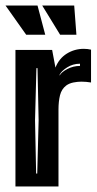

<svg xmlns="http://www.w3.org/2000/svg" viewBox="-31 -676 352 696"><path d="M25 0V-495H158L170 -431Q183 -464 211 -481.5Q239 -499 273 -499Q286 -499 299 -496V-377Q281 -380 264 -380Q250 -380 235 -377Q220 -374 209 -366Q192 -353 186.5 -330.5Q181 -308 181 -279V0ZM185 -402Q191 -414 212.5 -425.5Q234 -437 259 -437V-445Q233 -445 212 -431.5Q191 -418 185 -405ZM100 -47H104L109 -240L105 -429H101L96 -240ZM64 -550 -11 -656H105L133 -550ZM187 -550 122 -656H238L246 -550Z"/></svg>

Font: Alumni Sans Inline One
Style: Regular
Weight: 400
Designer: Robert E. Leuschke
Foundry: Robert E. Leuschke
Version: Version 1.100; ttfautohint (v1.8.3)